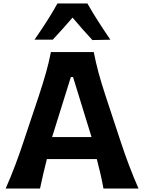

<svg xmlns="http://www.w3.org/2000/svg" viewBox="-20 -1090 837 1110"><path d="M12.7 0Q41 -63.5 67.4 -133.5Q93.8 -203.6 114.7 -267.1L205.1 -537.6Q229.5 -611.3 246.1 -670.4Q262.7 -729.5 274.4 -789.1H522Q534.2 -727.1 550 -668.5Q565.9 -609.9 589.8 -537.6L679.2 -266.6Q700.7 -201.2 726.8 -132.3Q752.9 -63.5 780.8 0H578.1Q570.8 -41.5 560.8 -85Q550.8 -128.4 539.6 -170.4H251Q240.2 -127.4 230 -84.2Q219.7 -41 211.4 0ZM509.3 -297.4 402.3 -644.5H389.6L281.2 -297.4ZM514.2 -858.4Q484.4 -890.6 455.6 -923.1Q426.8 -955.6 399.4 -988.3Q343.3 -922.9 285.2 -860.8H179.7Q215.8 -913.1 249.8 -965.6Q283.7 -1018.1 312 -1069.8H485.4Q514.6 -1018.1 548.6 -965.3Q582.5 -912.6 618.2 -860.4Z"/></svg>

Font: Pinar Bold
Style: Regular
Weight: 700
Designer: Amin Abedi
Version: Version 3.000